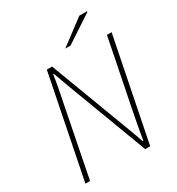

<svg xmlns="http://www.w3.org/2000/svg" viewBox="-195 -952 989 1073"><g transform="rotate(-30 300.0 -415.0)"><path d="M40 0 172 -660H206L386 -182Q394 -161 402.5 -138.5Q411 -116 419.5 -92.5Q428 -69 436 -46H440Q448 -94 456.5 -139.5Q465 -185 474 -230L560 -660H590L458 0H426L244 -484Q232 -516 219 -551Q206 -586 194 -620H190Q183 -572 174 -526.5Q165 -481 156 -436L70 0ZM320 -710 480 -830H528L530 -826L354 -710Z"/></g></svg>

Font: Source Sans 3 ExtraLight
Style: Italic
Weight: 250
Italic angle: -11°
Designer: Paul D. Hunt
Foundry: Adobe
Version: Version 3.046;hotconv 1.0.118;makeotfexe 2.5.65603